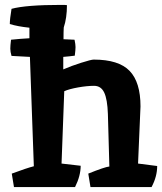

<svg xmlns="http://www.w3.org/2000/svg" viewBox="-20 -763 661 783"><path d="M284 -601Q288 -582 288 -571Q288 -560 285 -536Q263 -533 238 -531V-480Q270 -494 311 -507Q352 -520 362 -520Q464 -520 508.5 -474Q553 -428 553 -329Q553 -319 543 -96L621 -86Q621 -43 598 0H349L340 -55Q407 -82 426 -84Q426 -86 420 -298Q418 -358 405 -385.5Q392 -413 363.5 -413Q335 -413 298.5 -406.5Q262 -400 242 -391L231 -96L309 -87Q309 -46 286 0H37L28 -55Q90 -78 118 -85L102 -531L27 -535Q22 -552 22 -564.5Q22 -577 25 -601Q63 -605 100 -607V-650Q52 -655 20 -665Q20 -685 27 -727Q86 -743 229 -743Q248 -743 253 -742Q253 -690 240 -651Q239 -635 239 -603Z"/></svg>

Font: Inika
Style: Bold
Weight: 700
Version: Version 1.001